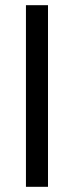

<svg xmlns="http://www.w3.org/2000/svg" viewBox="-20 -720 285 740"><path d="M80 -700H165V0H80Z"/></svg>

Font: Von Book
Style: Regular
Weight: 400
Version: Version 4.000; ttfautohint (v1.8.4.7-5d5b)